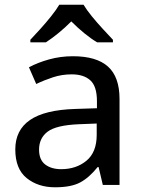

<svg xmlns="http://www.w3.org/2000/svg" viewBox="-20 -786 608 816"><path d="M290 -547Q390 -547 439 -503Q488 -459 488 -365V0H417L399 -76H395Q359 -31 320.5 -10.5Q282 10 214 10Q142 10 93.5 -29Q45 -68 45 -151Q45 -233 107.5 -276Q170 -319 300 -323L392 -326V-356Q392 -419 364 -444.5Q336 -470 285 -470Q243 -470 205 -457.5Q167 -445 134 -429L103 -500Q140 -520 188.5 -533.5Q237 -547 290 -547ZM315 -258Q219 -254 182.5 -226.5Q146 -199 146 -150Q146 -107 172 -87Q198 -67 240 -67Q304 -67 347.5 -103Q391 -139 391 -213V-261ZM335 -766Q348 -744 370.5 -716.5Q393 -689 417.5 -662.5Q442 -636 460 -617V-606H393Q366 -622 338 -645Q310 -668 283 -695Q256 -668 228.5 -645.5Q201 -623 175 -606H109V-617Q128 -637 151.5 -663Q175 -689 197 -716.5Q219 -744 232 -766Z"/></svg>

Font: Noto Sans Kayah Li Medium
Style: Regular
Weight: 500
Designer: Monotype Design Team, Sérgio Martins
Foundry: Monotype Imaging Inc.
Version: Version 2.002; ttfautohint (v1.8.4.7-5d5b)